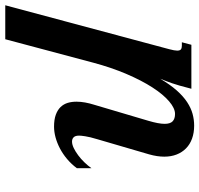

<svg xmlns="http://www.w3.org/2000/svg" viewBox="-109 -535 768 740"><g transform="rotate(90 275.0 -165.0)"><path d="M441.9 -157.2Q432.6 -126.5 430.2 -109.6Q427.7 -92.8 427.7 -85.9Q427.7 -71.3 434.1 -64.9Q440.4 -58.6 450.7 -58.6Q461.9 -58.6 475.6 -65.2Q489.3 -71.8 503.4 -82.3Q517.6 -92.8 530.5 -106.2Q543.5 -119.6 553.2 -133.3V-77.1Q537.1 -55.7 517.6 -39.3Q498 -22.9 477.1 -12Q456.1 -1 434.6 4.9Q413.1 10.7 393.1 10.7Q365.7 10.7 347.2 3.9Q328.6 -2.9 317.4 -14.6Q306.2 -26.4 301.5 -42Q296.9 -57.6 296.9 -75.7Q296.9 -91.8 300 -109.1Q303.2 -126.5 308.6 -143.6L370.6 -353Q382.3 -392.6 382.3 -415.5Q382.3 -437 372.6 -446.3Q362.8 -455.6 344.2 -455.6Q322.3 -455.6 295.7 -432.9Q269 -410.2 242.2 -368.7Q215.3 -327.1 190.4 -269Q165.5 -210.9 146.5 -140.1L56.2 198.7H-74.7L94.7 -433.6Q100.1 -454.1 100.1 -463.9Q100.1 -474.6 95.2 -478.3Q90.3 -481.9 81.5 -481.9H67.9L77.6 -518.6H247.1L234.9 -473.1Q232.4 -463.4 225.8 -444.1Q219.2 -424.8 208.5 -398.4Q231 -436.5 253.4 -461.9Q275.9 -487.3 298.6 -502.2Q321.3 -517.1 343.8 -523.2Q366.2 -529.3 389.2 -529.3Q417 -529.3 439.2 -521.2Q461.4 -513.2 476.8 -498Q492.2 -482.9 500.5 -461.7Q508.8 -440.4 508.8 -414.1Q508.8 -387.2 500 -356Z"/></g></svg>

Font: Arian AMU Serif
Style: Bold Italic
Weight: 700
Italic angle: -15°
Designer: Ruben Hakobyan (Tarumian)
Foundry: Ruben Hakobyan (Tarumian)
Version: Version 1.002